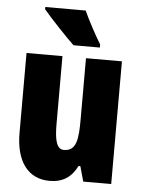

<svg xmlns="http://www.w3.org/2000/svg" viewBox="-54 -809 638 862"><g transform="rotate(5 264.5 -378.0)"><path d="M297 -766H115V-756C141 -724 224 -636 256 -606H375V-620C357 -648 314 -727 297 -766ZM479 -553H317V-280C317 -191 312 -134 254 -134C222 -134 211 -172 211 -246V-553H49V-193C49 -64 105 10 202 10C261 10 300 -16 326 -68H334L353 0H479Z"/></g></svg>

Font: Noto Sans Telugu ExtraCondensed Black
Style: Regular
Weight: 900
Width: 2
Designer: Jelle Bosma - Monotype Design Team
Foundry: Monotype Imaging Inc.
Version: Version 2.005